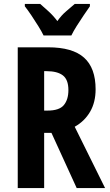

<svg xmlns="http://www.w3.org/2000/svg" viewBox="-20 -1020 557 974"><path d="M224 -780Q348 -780 406.5 -727.5Q465 -675 465 -567Q465 -501 437 -453Q409 -405 359 -377L513 -66H369L241 -346H204V-66H70V-780ZM216 -659H204V-459H221Q281 -459 304 -487Q327 -515 327 -563Q327 -616 299 -637.5Q271 -659 216 -659ZM201 -840Q192 -859 175 -886.5Q158 -914 139.5 -941.5Q121 -969 106 -988V-1000H184Q200 -986 225 -963.5Q250 -941 271 -913Q292 -943 316 -963Q340 -983 359 -1000H436V-988Q422 -968 404 -941.5Q386 -915 369 -888Q352 -861 342 -840Z"/></svg>

Font: Noto Sans Malayalam UI ExtraCondensed
Style: Bold
Weight: 700
Width: 2
Designer: Jelle Bosma - Monotype Design Team
Foundry: Monotype Imaging Inc.
Version: Version 2.104; ttfautohint (v1.8.4.7-5d5b)